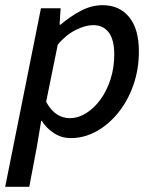

<svg xmlns="http://www.w3.org/2000/svg" viewBox="-34 -521 593 741"><path d="M-14 200 124 -489H200L196 -426H200Q236 -457 277.5 -479Q319 -501 362 -501Q427 -501 464.5 -455Q502 -409 502 -323Q502 -253 480.5 -192Q459 -131 421.5 -85Q384 -39 337 -13.5Q290 12 239 12Q204 12 174.5 -7Q145 -26 127 -55H125L108 47L79 200ZM235 -65Q268 -65 299 -84.5Q330 -104 354.5 -138Q379 -172 393 -216.5Q407 -261 407 -310Q407 -368 385.5 -396Q364 -424 326 -424Q295 -424 257.5 -405Q220 -386 189 -349L144 -128Q163 -94 186 -79.5Q209 -65 235 -65Z"/></svg>

Font: Source Sans 3 ExtraLight Medium
Style: Italic
Weight: 500
Italic angle: -11°
Version: Version 3.052;hotconv 1.1.0;makeotfexe 2.6.0